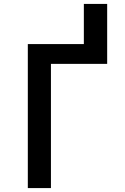

<svg xmlns="http://www.w3.org/2000/svg" viewBox="-20 -960 640 980"><path d="M122 0V-735H408V-940H527V-634H240V0Z"/></svg>

Font: Iosevka Custom Extended
Style: Bold
Weight: 700
Width: 7
Monospace: yes
Designer: Belleve Invis
Foundry: Belleve Invis
Version: Version 11.2.4; ttfautohint (v1.8.4)